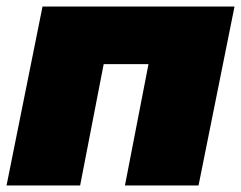

<svg xmlns="http://www.w3.org/2000/svg" viewBox="-22 -567 737 587"><path d="M695 -547 585 0H360L432 -371H295L223 0H-2L108 -547Z"/></svg>

Font: Montserrat Alternates Black
Style: Italic
Weight: 900
Italic angle: -11.3°
Designer: Julieta Ulanovsky
Foundry: Julieta Ulanovsky
Version: Version 7.200